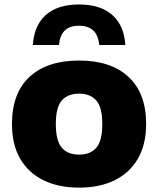

<svg xmlns="http://www.w3.org/2000/svg" viewBox="-20 -828 706 858"><path d="M333.5 10.5Q242 10.5 174.8 -22.2Q107.5 -55 70.5 -118.2Q33.5 -181.5 33.5 -273.5Q33.5 -412 112.2 -484.8Q191 -557.5 333.5 -557.5Q475.5 -557.5 554.2 -484.5Q633 -411.5 633 -274Q633 -182 596 -118.5Q559 -55 491.8 -22.2Q424.5 10.5 333.5 10.5ZM333.5 -137Q383.5 -137 410.2 -167.5Q437 -198 437 -273.5Q437 -349.5 410 -379.5Q383 -409.5 333.5 -409.5Q283.5 -409.5 256.5 -379.5Q229.5 -349.5 229.5 -274Q229.5 -198.5 256.2 -167.8Q283 -137 333.5 -137ZM127 -627Q132 -713.5 184.5 -760.8Q237 -808 333.5 -808Q429 -808 482 -760.8Q535 -713.5 540 -627H423.5Q415.5 -713 333.5 -713Q290 -713 268.8 -691Q247.5 -669 243.5 -627Z"/></svg>

Font: Encode Sans SemiExpanded SemiExpanded ExtraBold
Style: Regular
Weight: 800
Width: 6
Designer: Multiple Designers
Foundry: Impallari Type
Version: Version 3.000; ttfautohint (v1.8.3) -l 8 -r 50 -G 200 -x 14 